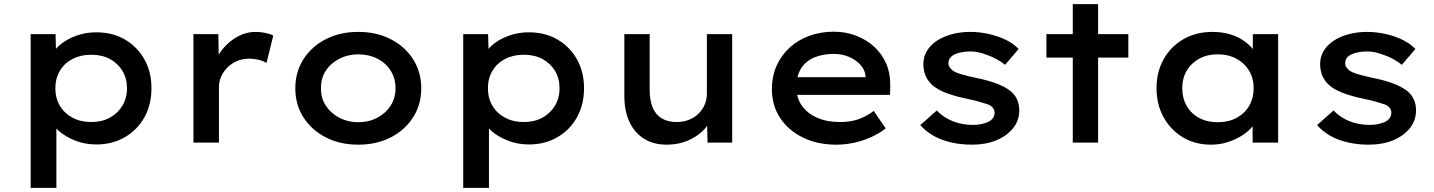

<svg xmlns="http://www.w3.org/2000/svg" viewBox="-20 -693 6969 933"><path d="M129 220V-527H250L253 -407L231 -416Q238 -446 269.5 -473.5Q301 -501 348 -518.5Q395 -536 447 -536Q527 -536 587 -501Q647 -466 681.5 -405Q716 -344 716 -264Q716 -185 682 -123.5Q648 -62 587 -26.5Q526 9 448 9Q393 9 345 -10Q297 -29 264.5 -58Q232 -87 224 -117L254 -131V220ZM423 -100Q475 -100 513.5 -121Q552 -142 574.5 -179Q597 -216 597 -264Q597 -312 575 -348.5Q553 -385 514.5 -406Q476 -427 423 -427Q372 -427 332.5 -406.5Q293 -386 271 -349Q249 -312 249 -264Q249 -216 271 -179Q293 -142 332.5 -121Q372 -100 423 -100Z M920 0V-527H1041L1044 -349L1019 -373Q1032 -419 1063.5 -456.5Q1095 -494 1136 -516Q1177 -538 1221 -538Q1246 -538 1270 -533Q1294 -528 1308 -520L1275 -387Q1259 -397 1236.5 -402.5Q1214 -408 1191 -408Q1159 -408 1132 -396.5Q1105 -385 1085.5 -365.5Q1066 -346 1055 -321.5Q1044 -297 1044 -269V0Z M1721 10Q1632 10 1563 -25.5Q1494 -61 1454.5 -123Q1415 -185 1415 -264Q1415 -343 1454.5 -405Q1494 -467 1563 -502.5Q1632 -538 1721 -538Q1810 -538 1879 -502.5Q1948 -467 1987.5 -405Q2027 -343 2027 -264Q2027 -185 1987.5 -123Q1948 -61 1879 -25.5Q1810 10 1721 10ZM1721 -99Q1772 -99 1813.5 -121Q1855 -143 1878.5 -180Q1902 -217 1902 -264Q1902 -312 1878.5 -349.5Q1855 -387 1813.5 -408Q1772 -429 1721 -429Q1671 -429 1629 -407.5Q1587 -386 1563 -349Q1539 -312 1540 -264Q1539 -217 1563 -180Q1587 -143 1629 -121Q1671 -99 1721 -99Z M2231 220V-527H2352L2355 -407L2333 -416Q2340 -446 2371.5 -473.5Q2403 -501 2450 -518.5Q2497 -536 2549 -536Q2629 -536 2689 -501Q2749 -466 2783.5 -405Q2818 -344 2818 -264Q2818 -185 2784 -123.5Q2750 -62 2689 -26.5Q2628 9 2550 9Q2495 9 2447 -10Q2399 -29 2366.5 -58Q2334 -87 2326 -117L2356 -131V220ZM2525 -100Q2577 -100 2615.5 -121Q2654 -142 2676.5 -179Q2699 -216 2699 -264Q2699 -312 2677 -348.5Q2655 -385 2616.5 -406Q2578 -427 2525 -427Q2474 -427 2434.5 -406.5Q2395 -386 2373 -349Q2351 -312 2351 -264Q2351 -216 2373 -179Q2395 -142 2434.5 -121Q2474 -100 2525 -100Z M3219 10Q3157 10 3111 -18Q3065 -46 3039.5 -99Q3014 -152 3014 -226V-527H3137V-256Q3137 -205 3151.5 -170.5Q3166 -136 3195.5 -118Q3225 -100 3268 -100Q3299 -100 3325.5 -110Q3352 -120 3372 -138.5Q3392 -157 3403.5 -182.5Q3415 -208 3415 -239V-527H3538V0H3418L3416 -110L3438 -122Q3426 -87 3395 -57Q3364 -27 3319.5 -8.5Q3275 10 3219 10Z M4044 10Q3952 10 3881 -25Q3810 -60 3770.5 -120.5Q3731 -181 3731 -259Q3731 -323 3754 -374Q3777 -425 3817.5 -462Q3858 -499 3913 -519Q3968 -539 4032 -539Q4090 -539 4140.5 -519.5Q4191 -500 4228.5 -465.5Q4266 -431 4286.5 -383.5Q4307 -336 4306 -279L4305 -232H3822L3799 -318H4202L4186 -303V-325Q4182 -356 4160 -379.5Q4138 -403 4104.5 -417Q4071 -431 4032 -431Q3977 -431 3936 -413.5Q3895 -396 3872.5 -360Q3850 -324 3850 -268Q3850 -217 3876.5 -179.5Q3903 -142 3950.5 -121Q3998 -100 4061 -100Q4115 -100 4154 -114.5Q4193 -129 4226 -154L4284 -69Q4255 -46 4216 -28Q4177 -10 4133 0Q4089 10 4044 10Z M4704 10Q4624 10 4559.5 -13.5Q4495 -37 4452 -85L4532 -156Q4566 -121 4611 -103.5Q4656 -86 4708 -86Q4727 -86 4746 -89.5Q4765 -93 4780.5 -100Q4796 -107 4804.5 -118.5Q4813 -130 4813 -145Q4813 -171 4783 -185Q4765 -191 4739 -198.5Q4713 -206 4679 -213Q4621 -225 4578.5 -241Q4536 -257 4510 -280Q4489 -299 4478 -324.5Q4467 -350 4467 -382Q4467 -417 4484.5 -446Q4502 -475 4533.5 -495.5Q4565 -516 4606.5 -527Q4648 -538 4695 -538Q4738 -538 4782 -528.5Q4826 -519 4864.5 -501Q4903 -483 4930 -455L4864 -378Q4842 -396 4813 -410.5Q4784 -425 4753 -434Q4722 -443 4695 -443Q4675 -443 4655 -439.5Q4635 -436 4620.5 -429.5Q4606 -423 4597.5 -412.5Q4589 -402 4589 -387Q4588 -376 4594.5 -366.5Q4601 -357 4611 -349Q4627 -339 4655.5 -331Q4684 -323 4725 -314Q4780 -303 4821.5 -287.5Q4863 -272 4890 -251Q4911 -234 4922 -210.5Q4933 -187 4933 -157Q4933 -107 4902.5 -69.5Q4872 -32 4821 -11Q4770 10 4704 10Z M5193 0V-673H5316V0ZM5065 -413V-527H5463V-413Z M5865 10Q5788 10 5728.5 -25.5Q5669 -61 5634.5 -123Q5600 -185 5600 -265Q5600 -344 5635 -406Q5670 -468 5731.5 -503Q5793 -538 5872 -538Q5919 -538 5958.5 -526Q5998 -514 6027.5 -492.5Q6057 -471 6075 -445.5Q6093 -420 6097 -392L6068 -395V-527H6191V0H6067V-134L6094 -133Q6089 -108 6069.5 -82.5Q6050 -57 6018.5 -36.5Q5987 -16 5948 -3Q5909 10 5865 10ZM5898 -99Q5949 -99 5988.5 -120Q6028 -141 6050 -178.5Q6072 -216 6072 -265Q6072 -312 6050 -349Q6028 -386 5988.5 -407.5Q5949 -429 5898 -429Q5846 -429 5807 -407.5Q5768 -386 5746.5 -349Q5725 -312 5725 -265Q5725 -216 5746.5 -178.5Q5768 -141 5807 -120Q5846 -99 5898 -99Z M6632 10Q6552 10 6487.5 -13.5Q6423 -37 6380 -85L6460 -156Q6494 -121 6539 -103.5Q6584 -86 6636 -86Q6655 -86 6674 -89.5Q6693 -93 6708.5 -100Q6724 -107 6732.5 -118.5Q6741 -130 6741 -145Q6741 -171 6711 -185Q6693 -191 6667 -198.5Q6641 -206 6607 -213Q6549 -225 6506.5 -241Q6464 -257 6438 -280Q6417 -299 6406 -324.5Q6395 -350 6395 -382Q6395 -417 6412.5 -446Q6430 -475 6461.5 -495.5Q6493 -516 6534.5 -527Q6576 -538 6623 -538Q6666 -538 6710 -528.5Q6754 -519 6792.5 -501Q6831 -483 6858 -455L6792 -378Q6770 -396 6741 -410.5Q6712 -425 6681 -434Q6650 -443 6623 -443Q6603 -443 6583 -439.5Q6563 -436 6548.5 -429.5Q6534 -423 6525.5 -412.5Q6517 -402 6517 -387Q6516 -376 6522.5 -366.5Q6529 -357 6539 -349Q6555 -339 6583.5 -331Q6612 -323 6653 -314Q6708 -303 6749.5 -287.5Q6791 -272 6818 -251Q6839 -234 6850 -210.5Q6861 -187 6861 -157Q6861 -107 6830.5 -69.5Q6800 -32 6749 -11Q6698 10 6632 10Z"/></svg>

Font: Lexend Exa Medium
Style: Regular
Weight: 500
Designer: Bonnie Shaver-Troup, Thomas Jockin
Foundry: Lexend
Version: Version 1.007